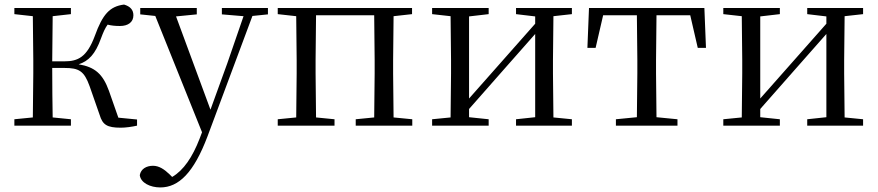

<svg xmlns="http://www.w3.org/2000/svg" viewBox="-20 -551 3850 842"><path d="M417 -47C430 -4 449 9 510 9C531 9 559 5 581 0V-27L499 -35L458 -152C431 -227 396 -257 325 -269C368 -283 398 -313 423 -383C433 -410 441 -428 452 -443C467 -439 484 -437 506 -437C542 -437 565 -454 565 -484C565 -508 551 -523 524 -531C461 -523 430 -488 396 -394C361 -300 322 -282 262 -282H209L211 -480L291 -489V-516H43V-489L124 -480L126 -288V-229L124 -36L43 -28V0H291V-28L211 -36C210 -92 209 -176 209 -253H263C326 -253 349 -240 373 -173Z M953 -488 1048 -480 977 -274 903 -70 752 -479 843 -488V-516H595V-488L661 -481L866 29L855 58C824 138 785 196 735 225L723 213C700 191 677 176 651 176C623 176 598 189 593 217C597 251 639 271 683 271C764 271 830 206 890 47L1087 -481L1155 -488V-516H953Z M1198 -489 1279 -480 1281 -288V-229L1279 -36L1198 -28V0H1447V-28L1366 -36L1364 -229V-288L1366 -484H1621L1623 -288V-229L1621 -36L1540 -28V0H1788V-28L1706 -36L1704 -229V-288L1706 -480L1787 -489V-516H1198Z M2243 -489 2327 -479V-447L2167 -266L2037 -119V-479L2123 -489V-516H1875V-489L1956 -480L1958 -288V-229L1956 -36L1875 -28V0H2123V-28L2037 -37V-73L2192 -249L2327 -402V-37L2243 -28V0H2488V-28L2407 -36L2405 -229V-288L2407 -480L2488 -489V-516H2243Z M2772 0H2951V-28L2859 -37L2857 -229V-288L2859 -484H3007L3040 -341H3076L3069 -516H2563L2556 -341H2592L2625 -484H2773L2775 -288V-229L2773 -37L2681 -28V0Z M3520 -489 3604 -479V-447L3444 -266L3314 -119V-479L3400 -489V-516H3152V-489L3233 -480L3235 -288V-229L3233 -36L3152 -28V0H3400V-28L3314 -37V-73L3469 -249L3604 -402V-37L3520 -28V0H3765V-28L3684 -36L3682 -229V-288L3684 -480L3765 -489V-516H3520Z"/></svg>

Font: Noto Serif CJK KR
Style: Regular
Weight: 400
Designer: Ryoko NISHIZUKA 西塚涼子 (kana & ideographs); Frank Grießhammer (Latin, Greek & Cyrillic); Wenlong ZHANG 张文龙 (bopomofo); San
Foundry: Adobe
Version: Version 2.001;hotconv 1.1.0;makeotfexe 2.6.0